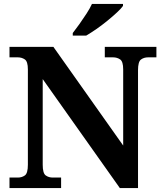

<svg xmlns="http://www.w3.org/2000/svg" viewBox="-20 -951 828 971"><path d="M28 0V-53H70Q91 -53 106 -64Q121 -75 121 -118V-600Q121 -640 105.5 -650.5Q90 -661 70 -661H28V-714H250L603 -215V-600Q603 -640 587.5 -650.5Q572 -661 552 -661H510V-714H771V-661H729Q708 -661 693 -650Q678 -639 678 -596V0H586L196 -551V-118Q196 -75 211 -64Q226 -53 247 -53H289V0ZM348 -784Q363 -803 381.5 -829Q400 -855 417.5 -882Q435 -909 445 -931H602V-921Q593 -908 571.5 -888Q550 -868 523 -846Q496 -824 468 -804.5Q440 -785 416 -771H348Z"/></svg>

Font: NotoSerif-Bold
Style: Regular
Weight: 700
Designer: Monotype Design Team
Foundry: Monotype Imaging Inc.
Version: Version 2.007; ttfautohint (v1.8) -l 8 -r 50 -G 200 -x 14 -D